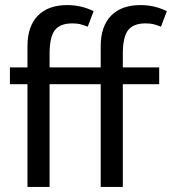

<svg xmlns="http://www.w3.org/2000/svg" viewBox="-20 -735 676 755"><path d="M533 -715Q588 -715 636 -691L613 -630Q593 -638 581 -640.5Q569 -643 552 -643Q504 -643 483.5 -616Q463 -589 463 -524V-470H606V-404H463V0H376V-404H175V0H88V-404H19V-470H88V-553Q88 -631 128.5 -673Q169 -715 245 -715Q300 -715 348 -691L325 -630Q305 -638 293 -640.5Q281 -643 264 -643Q216 -643 195.5 -616Q175 -589 175 -524V-470H376V-553Q376 -631 416.5 -673Q457 -715 533 -715Z"/></svg>

Font: Ek Mukta
Style: Regular
Weight: 400
Designer: Girish Dalvi and Yashodeep Gholap
Foundry: Ek Type
Version: Version 2.538;PS 1.001;hotconv 16.6.51;makeotf.lib2.5.65220;